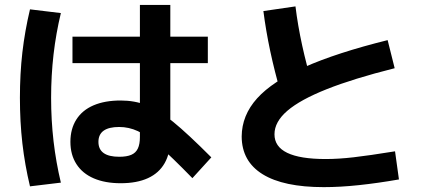

<svg xmlns="http://www.w3.org/2000/svg" viewBox="-20 -752 1769 781"><path d="M266.4 -175Q266.4 -227.8 290.6 -265.9Q314.8 -304 360.6 -323.6Q406.5 -343.2 470.9 -343.2Q528 -343.2 576.4 -324.1Q624.8 -305 684.5 -256.3Q744.1 -207.7 839.6 -111.9L762.6 -27.3Q677.3 -114.8 627.2 -158.4Q577 -201.9 540.6 -218.7Q504.2 -235.5 464.8 -235.5Q422.8 -235.5 401.6 -220.4Q380.4 -205.2 380.4 -175Q380.4 -144.6 401.5 -129.5Q422.7 -114.3 465.2 -114.3Q495.5 -114.3 513.9 -122.2Q532.3 -130 540.7 -147.8Q549.1 -165.5 549.1 -194.5V-731.8H672.8V-187.9Q672.8 -129.1 649.8 -88.5Q626.8 -47.9 581.7 -27.3Q536.6 -6.7 470.9 -6.7Q407.5 -6.7 361.4 -26.5Q315.3 -46.4 290.9 -84.5Q266.4 -122.6 266.4 -175ZM274.8 -602.9H825.4V-495.2H274.8ZM61 -353.9Q61 -451.7 71 -538.9Q81.1 -626.1 102 -714L227.6 -698.8Q207.8 -616.6 197.8 -530.7Q187.9 -444.8 187.9 -354.1Q187.9 -263.4 197.8 -177.7Q207.8 -92 227.6 -9.1L102 6Q81.1 -81.1 71 -169Q61 -256.8 61 -353.9Z M963.1 -196.7Q963.6 -282.8 1025.8 -351.9Q1088 -420.9 1218.7 -479.1Q1349.4 -537.3 1556.8 -588.8L1585.4 -474.5Q1417 -432.2 1309.2 -389.3Q1201.4 -346.5 1148.9 -301.4Q1096.5 -256.3 1096.5 -206Q1096 -105.1 1304.7 -105.1Q1356.7 -105.1 1418.2 -112.2Q1479.6 -119.2 1586.9 -136.5L1602.8 -22.1Q1515.6 -6.9 1439.7 1.1Q1363.8 9.2 1296.9 9.2Q1133.1 9.2 1048.3 -43.3Q963.6 -95.7 963.1 -196.7ZM1051.4 -707 1181.9 -726Q1191.5 -648.1 1209.1 -567.5Q1226.7 -486.9 1251.1 -406.1L1121.6 -376Q1096.8 -461.6 1079.1 -544.7Q1061.5 -627.8 1051.4 -707Z"/></svg>

Font: Pretendard GOV Variable
Style: Regular
Weight: 400
Designer: Base glyphs from Inter by Rasmus Andersson; Hangul glyphs from Noto Sans CJK(Source Han Sans) by Jang Soo-young and Kang
Foundry: Kil Hyung-jin
Version: Version 1.307;Glyphs 3.2 (3192)